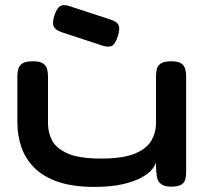

<svg xmlns="http://www.w3.org/2000/svg" viewBox="-20 -723 810 752"><path d="M350 9Q266 9 208.5 -10.5Q151 -30 115.5 -65Q80 -100 64 -146Q48 -192 48 -244V-424Q48 -440 52 -453.5Q56 -467 68.5 -475Q81 -483 108 -483Q136 -483 148.5 -474.5Q161 -466 164.5 -452.5Q168 -439 168 -423V-239Q168 -203 184.5 -172Q201 -141 246 -121.5Q291 -102 376 -102Q462 -102 508.5 -121.5Q555 -141 573 -172.5Q591 -204 591 -239V-424Q591 -440 594.5 -453.5Q598 -467 611 -475Q624 -483 651 -483Q678 -483 690 -474.5Q702 -466 705.5 -452.5Q709 -439 709 -423V-48Q709 -33 705.5 -20Q702 -7 689.5 0.5Q677 8 650 8Q627 8 615 0.5Q603 -7 598.5 -17.5Q594 -28 593.5 -37.5Q593 -47 592 -50L590 -89Q589 -76 575 -59Q561 -42 532 -26.5Q503 -11 458 -1Q413 9 350 9ZM385 -543 221 -597Q196 -606 190 -620Q184 -634 193 -662Q202 -691 215.5 -699Q229 -707 252 -699L414 -646Q438 -639 444.5 -624Q451 -609 441 -580Q432 -552 420 -544.5Q408 -537 385 -543Z"/></svg>

Font: Fredoka Expanded Medium
Style: Regular
Weight: 500
Width: 7
Designer: Ben Nathan
Foundry: Milena B. Brandão, Ben Nathan
Version: Version 2.001